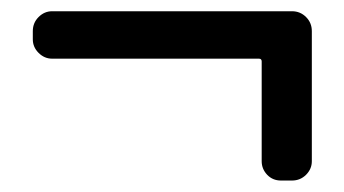

<svg xmlns="http://www.w3.org/2000/svg" viewBox="-20 -433 609 340"><path d="M477.5 -113.3Q462.9 -113.3 453.1 -123.5Q443.4 -133.8 443.4 -147.5V-324.2Q443.4 -329.1 438.5 -329.1H72.3Q58.6 -329.1 48.3 -339.4Q38.1 -349.6 38.1 -363.3V-377.9Q38.1 -392.6 48.3 -402.8Q58.6 -413.1 72.3 -413.1H497.1Q511.7 -413.1 522 -402.8Q532.2 -392.6 532.2 -377.9V-147.5Q532.2 -133.8 522 -123.5Q511.7 -113.3 497.1 -113.3Z"/></svg>

Font: Gen Jyuu GothicL Medium
Style: Regular
Weight: 500
Designer: [Source Han Sans]
Ryoko NISHIZUKA  (kana & ideographs); Paul D. Hunt (Latin, Greek & Cyrillic); Wenlong ZHANG  (bopomofo
Version: Version 1.002.20150607